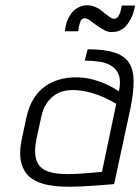

<svg xmlns="http://www.w3.org/2000/svg" viewBox="-20 -695 530 725"><path d="M440 -674 436 -656Q434 -645 427.5 -634.5Q421 -624 410 -624Q404 -624 394.5 -630.5Q385 -637 379 -642Q370 -649 361 -656.5Q352 -664 341 -668Q325 -676 305 -675Q285 -674 268 -662Q256 -654 248 -642.5Q240 -631 235 -619Q230 -607 228 -595L225 -577H275L278 -595Q279 -600 282 -609.5Q285 -619 290 -623Q298 -628 306.5 -625Q315 -622 321 -617Q328 -612 335.5 -606Q343 -600 351 -595Q362 -588 374 -581Q386 -574 402 -574Q437 -574 458 -599.5Q479 -625 486 -656L490 -674ZM429 -350Q409 -364 383 -376Q357 -388 327.5 -395.5Q298 -403 265 -403Q235 -403 205.5 -395Q176 -387 151 -369.5Q126 -352 107.5 -323Q89 -294 80 -252L62 -169Q51 -114 61 -78Q71 -42 97.5 -22.5Q124 -3 163.5 4Q203 11 251 10Q266 10 286.5 9Q307 8 329 6.5Q351 5 370 3.5Q389 2 400.5 1Q412 0 411 0L473 -288Q485 -348 484.5 -390.5Q484 -433 466.5 -459Q449 -485 411 -497Q373 -509 311 -509L300 -466Q329 -466 356 -462Q383 -458 402 -445.5Q421 -433 429 -410.5Q437 -388 429 -350ZM419 -303 365 -46Q365 -46 360 -45.5Q355 -45 346 -44.5Q337 -44 323.5 -42.5Q310 -41 293.5 -40Q277 -39 257 -38Q206 -36 175 -43.5Q144 -51 129.5 -68.5Q115 -86 113 -113Q111 -140 119 -176L135 -250Q142 -284 156 -304.5Q170 -325 186.5 -336Q203 -347 220 -351Q237 -355 250 -355Q282 -355 311.5 -348Q341 -341 368.5 -329Q396 -317 419 -303Z"/></svg>

Font: Advent Pro
Style: Italic
Weight: 400
Italic angle: -12°
Designer: VivaRado, Andreas Kalpakidis
Foundry: VivaRado, Andreas Kalpakidis
Version: Version 3.000